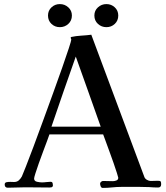

<svg xmlns="http://www.w3.org/2000/svg" viewBox="-20 -916 814 940"><path d="M473 -296Q442 -382 412 -468Q382 -554 351 -639Q321 -554 291 -468Q261 -382 232 -296ZM769 -14Q769 2 754 2Q744 2 732.5 1.5Q721 1 710 0Q688 -1 665.5 -1Q643 -1 620 -1Q609 -1 597.5 -1Q586 -1 574 -1Q552 -1 529 1.5Q506 4 483 4Q476 4 473 -3.5Q470 -11 470 -17Q470 -22 475 -26Q480 -30 484 -30L533 -29Q541 -29 550 -32.5Q559 -36 559 -46Q559 -48 552.5 -68.5Q546 -89 536 -118Q526 -147 515 -176.5Q504 -206 496 -228.5Q488 -251 485 -258H222Q219 -249 210.5 -226Q202 -203 191 -174Q180 -145 170 -116.5Q160 -88 153.5 -67.5Q147 -47 147 -42Q147 -29 161.5 -26Q176 -23 185 -23Q196 -23 206.5 -24.5Q217 -26 227 -26Q236 -26 237.5 -19.5Q239 -13 239 -6Q237 0 232 1Q227 2 222 2Q193 2 163 1.5Q133 1 104 1Q82 1 60.5 2Q39 3 18 3Q3 3 3 -13Q3 -22 12 -24Q21 -26 32.5 -25.5Q44 -25 49 -25Q63 -25 72 -33Q81 -41 87 -52Q91 -61 106.5 -100Q122 -139 144 -198Q166 -257 191 -325.5Q216 -394 240.5 -461.5Q265 -529 285 -586Q305 -643 317 -680Q329 -717 329 -722Q329 -724 327.5 -726.5Q326 -729 326 -731Q326 -734 329 -735Q352 -740 378 -741.5Q404 -743 427 -746L687 -49Q690 -41 699.5 -35.5Q709 -30 718 -30Q727 -30 735.5 -30.5Q744 -31 753 -31Q764 -31 766.5 -27.5Q769 -24 769 -14ZM332 -840Q332 -815 314.5 -799Q297 -783 273 -783Q249 -783 232 -799Q215 -815 215 -840Q215 -864 232 -880Q249 -896 273 -896Q297 -896 314.5 -880Q332 -864 332 -840ZM559 -840Q559 -815 542 -799Q525 -783 501 -783Q477 -783 459.5 -799Q442 -815 442 -840Q442 -864 459.5 -880Q477 -896 501 -896Q525 -896 542 -880Q559 -864 559 -840Z"/></svg>

Font: Kaisei Opti Medium
Style: Regular
Weight: 500
Designer: Font-Kai, 金井和夫
Foundry: KAZUO KANAI
Version: Version 5.003